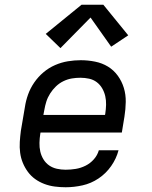

<svg xmlns="http://www.w3.org/2000/svg" viewBox="-20 -782 640 810"><path d="M257 8Q234 8 211 5Q188 2 167 -6Q146 -14 128.5 -26.5Q111 -39 98 -56.5Q85 -74 76.5 -94.5Q68 -115 65 -137.5Q62 -160 63.5 -183.5Q65 -207 68 -230L85 -330Q89 -357 98.5 -383.5Q108 -410 124.5 -434Q141 -458 163.5 -477Q186 -496 212.5 -507.5Q239 -519 266.5 -523.5Q294 -528 321 -528Q351 -528 381 -522Q411 -516 435.5 -501Q460 -486 477 -462.5Q494 -439 502.5 -411Q511 -383 510.5 -352Q510 -321 505 -290L494 -223H151L150 -218Q147 -199 146.5 -179.5Q146 -160 150 -142.5Q154 -125 163.5 -109.5Q173 -94 187.5 -84Q202 -74 220 -70Q238 -66 257 -66Q278 -66 299.5 -69.5Q321 -73 341 -83Q361 -93 376 -110Q391 -127 397 -148H480Q471 -113 449 -81.5Q427 -50 395.5 -29Q364 -8 328 0Q292 8 257 8ZM163 -297H423L424 -302Q427 -321 427.5 -340Q428 -359 424 -376.5Q420 -394 411 -409.5Q402 -425 388 -435.5Q374 -446 356 -450Q338 -454 319 -454Q301 -454 283 -451Q265 -448 247.5 -439.5Q230 -431 216 -417.5Q202 -404 191.5 -387.5Q181 -371 175.5 -353.5Q170 -336 167 -318ZM235 -579 173 -639 324 -762H416L521 -633L449 -585L362 -708Z"/></svg>

Font: Iosevka Etoile Oblique
Style: Regular
Weight: 400
Italic angle: -9°
Designer: Belleve Invis
Foundry: Belleve Invis
Version: Version 15.5.2; ttfautohint (v1.8.4)